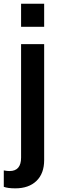

<svg xmlns="http://www.w3.org/2000/svg" viewBox="-41 -864 308 1040"><path d="M42 156.2Q1 156.2 -20.5 147.9V59.1Q-3.4 62.5 10.7 62.5Q73.2 62.5 73.2 -10.3V-625H198.2V3.4Q198.2 75.7 156.5 116Q114.7 156.2 42 156.2ZM73.2 -843.8H198.2V-718.8H73.2Z"/></svg>

Font: OswaldRegular
Style: Regular
Weight: 400
Designer: vernon adams
Foundry: vernon adams
Version: Version 1.000